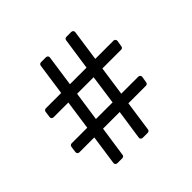

<svg xmlns="http://www.w3.org/2000/svg" viewBox="-160 -752 1007 1007"><g transform="rotate(-45 343.0 -249.0)"><path d="M172.9 80.1H210C216.8 80.1 222.7 75.2 223.1 68.8L248 -101.1H371.6L347.2 64.9C345.7 72.8 352.5 80.1 361.3 80.1H397.9C404.8 80.1 410.6 75.7 411.6 69.3L436 -101.1H566.4C572.7 -101.1 578.6 -105.5 579.6 -111.8L585.4 -146.5C586.9 -155.3 580.5 -163.1 571.8 -163.1H445.3L468.7 -326.7H608.4C614.7 -326.7 619.6 -330.6 621.1 -337.4L626.9 -372.1C628.4 -380.8 622 -388.7 613.3 -388.7H478L502.9 -562C503.9 -570.3 497.5 -577.6 489.2 -577.6H452.1C445.8 -577.6 439.9 -572.8 438.9 -565.9L413.1 -388.7H290L314.9 -562C316.4 -570.3 310 -577.6 300.8 -577.6H264.1C257.3 -577.6 251.4 -572.3 250.5 -565.9L225.1 -388.7H111.3C104.5 -388.7 98.6 -383.3 97.6 -377L92.8 -342.3C91.3 -334 98.1 -326.7 106.9 -326.7H216.3L192.9 -163.1H77.1C70.3 -163.1 64.4 -157.7 63.5 -151.4L58.6 -116.7C57.6 -108.4 63.5 -101.1 72.2 -101.1H183.1L159.2 64.9C157.7 72.7 164.5 80.1 172.8 80.1ZM257.3 -163.1 281.2 -326.7H403.8L380.8 -163.1Z"/></g></svg>

Font: Pfont
Style: Regular
Weight: 400
Designer: Damoon Khanjanzadeh
Foundry: pfont
Version: Version 1.000;PS 000.300;hotconv 1.0.88;makeotf.lib2.5.64775